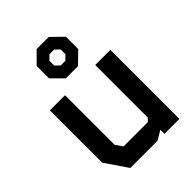

<svg xmlns="http://www.w3.org/2000/svg" viewBox="-239 -961 1078 1078"><g transform="rotate(-45 300.0 -422.0)"><path d="M420 -548V-131L402.5 -112.5H209L180 -155V-548H60V-133L150.5 0H366L421.5 -32.5V0H540V-548ZM250.5 -844 183.5 -776.5V-679L250.5 -612H347L416 -679V-776.5L347 -844ZM281 -772.5H318L344.5 -747V-709L318 -683.5H281L255 -709V-747Z"/></g></svg>

Font: Kode
Style: Regular
Weight: 400
Monospace: yes
Designer: Isa Ozler
Foundry: Kadena LLC
Version: Version 1.000;gftools[0.9.28]